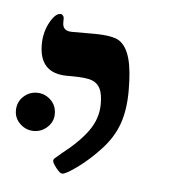

<svg xmlns="http://www.w3.org/2000/svg" viewBox="-50 -620 347 384"><g transform="rotate(5 123.5 -428.0)"><path d="M206.1 -445.8Q206.1 -407.7 196.3 -379.6Q186.5 -351.6 164.3 -327.4Q142.1 -303.2 118.7 -286.1Q95.2 -269 87.9 -269Q83.5 -269 75.7 -279.1Q67.9 -289.1 67.9 -293Q67.9 -296.9 72.3 -299.8L83 -309.1Q116.7 -335 134.8 -360.1Q152.8 -385.3 152.8 -414.1Q152.8 -434.6 147.5 -445.3Q142.1 -456.1 130.6 -460.4Q119.1 -464.8 87.9 -464.8H81.1Q24.9 -464.8 24.9 -522.9Q24.9 -546.9 35.6 -566.9Q46.4 -586.9 57.1 -586.9Q59.6 -586.9 61.8 -584.5Q64 -582 64 -579.1V-569.8Q64 -553.2 83 -553.2H127Q166 -553.2 179.4 -543.5Q192.9 -533.7 199.5 -510.5Q206.1 -487.3 206.1 -445.8ZM-15.1 -386.7Q-15.1 -403.8 -3.4 -414.8Q8.3 -425.8 23.9 -425.8Q39.6 -425.8 51.3 -414.8Q63 -403.8 63 -386.7Q63 -371.1 51.3 -360.1Q39.6 -349.1 23.9 -349.1Q8.3 -349.1 -3.4 -360.1Q-15.1 -371.1 -15.1 -386.7Z"/></g></svg>

Font: Times New Roman
Style: Regular
Weight: 400
Designer: Steve Matteson
Foundry: Ascender Corporation
Version: Version 2.00.3